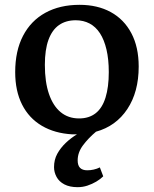

<svg xmlns="http://www.w3.org/2000/svg" viewBox="-20 -543 638 796"><path d="M302 233Q269 233 247 221.5Q225 210 214.5 190.5Q204 171 204 150Q204 119 217.5 94.5Q231 70 252.5 49.5Q274 29 299 14Q293 14 288.5 14Q284 14 280 14Q207 10 153.5 -21.5Q100 -53 71.5 -109.5Q43 -166 43 -244Q43 -332 75.5 -394.5Q108 -457 168 -490Q228 -523 310 -523Q384 -523 439 -493Q494 -463 524.5 -405.5Q555 -348 555 -267Q555 -162 508 -91Q461 -20 378 3Q346 30 324 59.5Q302 89 302 122Q302 143 312 153Q322 163 342 163Q355 163 368.5 160Q382 157 394 151L408 188Q396 200 379 210Q362 220 342.5 226.5Q323 233 302 233ZM308 -52Q349 -52 376.5 -73.5Q404 -95 417.5 -138.5Q431 -182 431 -244Q431 -297 421.5 -337.5Q412 -378 394.5 -405Q377 -432 351.5 -445.5Q326 -459 294 -459Q253 -459 224.5 -439Q196 -419 181 -378Q166 -337 166 -274Q166 -203 183 -153.5Q200 -104 231.5 -78Q263 -52 308 -52Z"/></svg>

Font: Literata 18pt Medium
Style: Regular
Weight: 500
Designer: Latin by Veronika Burian and Jose Scaglione. Greek by Irene Vlachou. Cyrillic by Vera Evstafieva.
Foundry: TypeTogether
Version: Version 3.103;gftools[0.9.29]